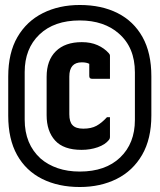

<svg xmlns="http://www.w3.org/2000/svg" viewBox="-20 -735 640 770"><path d="M300 -715Q387 -715 451.5 -682.5Q516 -650 551.5 -586.5Q587 -523 587 -429V-272Q587 -178 550 -114Q513 -50 448 -17.5Q383 15 300 15Q214 15 149 -17.5Q84 -50 48.5 -113.5Q13 -177 13 -271V-428Q13 -523 50 -586.5Q87 -650 152 -682.5Q217 -715 300 -715ZM300 -653Q197 -653 138 -596.5Q79 -540 79 -446V-255Q79 -157 143 -99Q172 -74 211.5 -60.5Q251 -47 300 -47Q403 -47 462 -103.5Q521 -160 521 -254V-445Q521 -545 456 -601Q428 -626 388.5 -639.5Q349 -653 300 -653ZM308 -566Q344 -566 371 -554Q398 -542 416 -522Q421 -517 421 -511V-419H349Q338 -419 338 -430V-479Q327 -485 308 -485Q258 -485 258 -428V-277Q258 -246 271 -233Q284 -219 314 -219Q346 -219 367 -230.5Q388 -242 409 -265H421V-185Q421 -179 417 -174Q402 -155 372 -144.5Q342 -134 307 -134Q235 -134 201 -171.5Q167 -209 167 -273V-427Q167 -493 204 -529.5Q241 -566 308 -566Z"/></svg>

Font: Recursive Sn Lnr St XBd
Style: Regular
Weight: 800
Version: Version 1.079;hotconv 1.0.112;makeotfexe 2.5.65598; ttfautoh